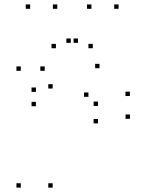

<svg xmlns="http://www.w3.org/2000/svg" viewBox="-20 -848 660 878"><path d="M574.1 -304.6V-324.6H554.1V-304.6ZM573.8 -408.9V-428.9H553.8V-408.9ZM435.1 -536.1V-556.1H415.1V-536.1ZM144.2 -427.8V-447.8H124.2V-427.8ZM144.2 -362.2V-382.2H124.2V-362.2ZM384.4 -405.2V-425.2H364.4V-405.2ZM428.2 -363.5V-383.5H408.2V-363.5ZM428.2 -283.8V-303.8H408.2V-283.8ZM220.8 10V-10H200.8V10ZM220.8 -443.2V-463.2H200.8V-443.2ZM184.4 -524.2V-544.2H164.4V-524.2ZM75.1 -524.2V-544.2H55.1V-524.2ZM75.1 10V-10H55.1V10ZM242 -807.7V-827.7H222V-807.7ZM336.5 -652V-672H316.5V-652ZM303.5 -652V-672H283.5V-652ZM398 -807.7V-827.7H378V-807.7ZM522.2 -807.7V-827.7H502.2V-807.7ZM404.4 -627.4V-647.4H384.4V-627.4ZM235.6 -627.4V-647.4H215.6V-627.4ZM117.8 -807.7V-827.7H97.8V-807.7Z"/></svg>

Font: Monaspace Krypton Dots Var
Style: Regular
Weight: 400
Designer: Riley Cran and the Lettermatic Team
Version: Version 1.100 (Monaspace Krypton Dots)